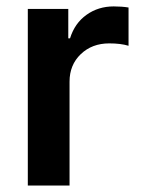

<svg xmlns="http://www.w3.org/2000/svg" viewBox="-20 -573 436 593"><path d="M65.9 0V-545.4H190.9V-454.6H196.3Q210.9 -501.5 247.3 -527.3Q283.7 -553.2 331.1 -553.2Q356.4 -553.2 377 -549.8V-431.6Q353 -439 317.4 -439Q264.2 -439 229.5 -405.8Q194.8 -372.6 194.8 -320.8V0Z"/></svg>

Font: Interop SemBd
Style: Regular
Weight: 600
Designer: Rasmus Andersson, Google, Jang Haemin
Foundry: jhaemin
Version: Version 1.007